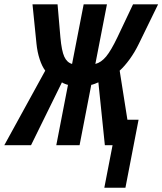

<svg xmlns="http://www.w3.org/2000/svg" viewBox="-69 -679 759 898"><path d="M421.4 0 391.1 -293.9Q387.7 -292 374.5 -287.1Q361.3 -282.2 357.9 -282.2L303.2 0H194.3L249 -282.2Q246.6 -282.2 235.1 -286.6Q223.6 -291 220.7 -293.9L76.2 0H-48.8L142.6 -348.6Q127.4 -368.7 116.5 -402.1Q105.5 -435.5 101.6 -474.6L83 -658.7H200.2L213.4 -505.4Q219.2 -440.9 231.7 -413.8Q244.1 -386.7 268.1 -379.9L322.3 -658.7H431.2L377 -379.9Q404.3 -386.7 427.5 -414.8Q450.7 -442.9 480.5 -505.4L553.2 -658.7H670.4L580.6 -474.6Q561.5 -435.1 537.4 -401.9Q513.2 -368.7 490.7 -348.6L526.9 -119.1H579.1L517.6 199.2H418.9L457.5 0Z"/></svg>

Font: Liberation Mono
Style: Bold Italic
Weight: 700
Italic angle: -12°
Monospace: yes
Designer: Steve Matteson
Foundry: Ascender Corporation
Version: Version 2.1.5